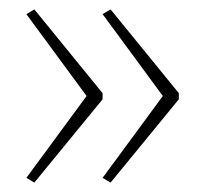

<svg xmlns="http://www.w3.org/2000/svg" viewBox="-20 -483 435 408"><path d="M360 -272V-285L215 -463L198 -453L326 -279L198 -105L215 -95ZM198 -272V-285L53 -463L36 -453L164 -279L36 -105L53 -95Z"/></svg>

Font: Noto Sans Sinhala UI Condensed Thin
Style: Regular
Weight: 100
Width: 3
Designer: Jelle Bosma - Monotype Design Team
Foundry: Monotype Imaging Inc.
Version: Version 2.006